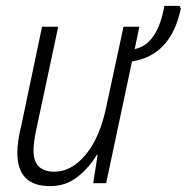

<svg xmlns="http://www.w3.org/2000/svg" viewBox="-20 -623 635 653"><path d="M309 -96H312L297 0H341L429 -414Q562 -435 595 -594L591 -603H539Q516 -472 438 -456L454 -532H400L342 -262Q320 -155 271.5 -97Q223 -39 165 -39Q94 -39 94 -111Q94 -128 97 -148Q100 -168 105 -190L178 -532H123L52 -194Q46 -171 42.5 -146.5Q39 -122 39 -103Q39 10 150 10Q205 10 245 -22.5Q285 -55 309 -96Z"/></svg>

Font: Noto Sans UI SemiCondensed Light
Style: Italic
Weight: 300
Width: 4
Designer: Monotype Design Team
Foundry: Monotype Imaging Inc.
Version: 1.001